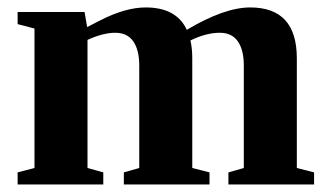

<svg xmlns="http://www.w3.org/2000/svg" viewBox="-20 -491 873 511"><path d="M211.9 -418.9 245.1 -436Q313.5 -471.2 367.7 -471.2Q449.7 -471.2 477.1 -411.6Q577.1 -471.2 646 -471.2Q770 -471.2 770 -335.9V-43.9L815.9 -32.2V0H587.9V-32.2L628.9 -43.9V-316.9Q628.9 -357.9 613 -380.9Q597.2 -403.8 564.9 -403.8Q528.8 -403.8 486.8 -383.3Q491.7 -362.8 491.7 -335.9V-43.9L537.6 -32.2V0H309.6V-32.2L350.6 -43.9V-316.9Q350.6 -357.9 334.7 -380.9Q318.8 -403.8 286.6 -403.8Q254.4 -403.8 212.9 -384.8V-43.9L254.9 -32.2V0H26.9V-32.2L71.8 -43.9V-415L26.9 -426.8V-459H205.1Z"/></svg>

Font: Tinos
Style: Bold
Weight: 700
Designer: Steve Matteson
Foundry: Monotype Imaging Inc.
Version: Version 1.23